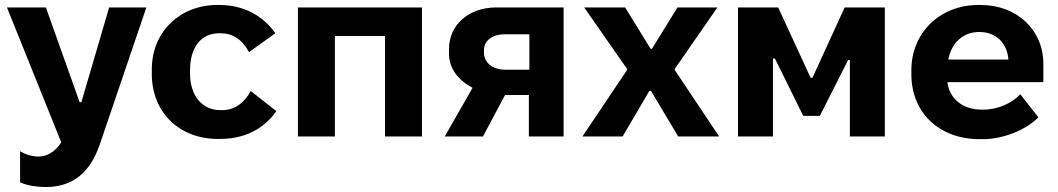

<svg xmlns="http://www.w3.org/2000/svg" viewBox="-20 -550 4267 774"><path d="M164 204C303 204 355 109 382 33L570 -520H420L308 -138H301L165 -520H8L227 24C202 62 170 81 135 81C107 81 84 73 61 60V185C91 199 134 204 164 204Z M858 10H867C968 10 1044 -31 1094 -102L991 -183C964 -135 927 -106 874 -106H869C796 -106 746 -162 746 -255V-265C746 -361 791 -416 865 -416H867C918 -416 955 -392 984 -340L1090 -416C1040 -487 962 -530 864 -530H856C705 -530 592 -421 592 -271V-251C592 -99 701 10 858 10Z M1181 0H1330V-405H1532V0H1681V-520H1181Z M1773 0H1927L2016 -167H2112V0H2252V-520H1981C1870 -520 1790 -451 1790 -352V-334C1790 -273 1828 -226 1885 -196ZM2016 -269C1966 -269 1931 -298 1931 -337V-348C1931 -387 1966 -412 2016 -412H2114V-269Z M2328 0H2490L2598 -184H2604L2714 0H2879L2700 -268V-272L2872 -520H2711L2608 -353H2603L2500 -520H2335L2508 -272V-268Z M2955 0H3096V-314H3104L3218 -83H3285L3399 -308H3406V0H3547V-520H3385L3255 -236H3248L3117 -520H2955Z M3929 11H3942C4024 11 4116 -26 4166 -77L4093 -170C4061 -136 4006 -108 3944 -108H3938C3861 -108 3808 -151 3799 -219H4186V-293C4186 -429 4080 -530 3933 -530H3924C3770 -530 3654 -419 3654 -267V-250C3654 -95 3767 11 3929 11ZM3803 -310C3816 -379 3864 -421 3926 -421H3929C3995 -421 4041 -375 4045 -310Z"/></svg>

Font: Fixel Display Bold
Style: Bold
Weight: 700
Designer: AlfaBravo + MacPaw
Foundry: Kyrylo Tkachov, Marchela Mozhyna, Serhii Makarenko, Maria Weinstein, Zakhar Kryvoshyya
Version: Version 1.211